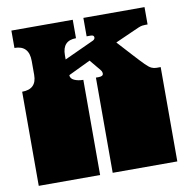

<svg xmlns="http://www.w3.org/2000/svg" viewBox="-80 -794 857 872"><g transform="rotate(-10 348.5 -358.0)"><path d="M29 0V-135Q29 -152 29 -156.5Q29 -161 29 -163Q29 -165 29 -171V-172Q29 -179 29 -180.5Q29 -182 29 -187.5Q29 -193 29 -209V-260Q29 -277 29 -281.5Q29 -286 29 -288Q29 -290 29 -296V-297Q29 -304 29 -305.5Q29 -307 29 -312.5Q29 -318 29 -334V-434Q96 -434 96 -500V-564Q96 -636 29 -636V-716H312V-631Q249 -631 249 -564V-544L386 -607Q395 -612 395 -620Q395 -631 380 -631H361V-716H643V-636H633Q625 -636 618 -635Q611 -634 599 -629Q587 -624 563 -613L489 -580L551 -512Q582 -478 598.5 -461.5Q615 -445 626 -440Q637 -435 649 -435H668V0H370V-135Q370 -152 370 -156.5Q370 -161 370 -163Q370 -165 370 -171V-172Q370 -179 370 -180.5Q370 -182 370 -187.5Q370 -193 370 -209V-260Q370 -277 370 -281.5Q370 -286 370 -288Q370 -290 370 -296V-297Q370 -304 370 -305.5Q370 -307 370 -312.5Q370 -318 370 -334V-439H382Q404 -439 404 -452Q404 -458 401 -463.5Q398 -469 384 -485L355 -520L253 -471Q253 -455 270.5 -447Q288 -439 312 -439V0Z"/></g></svg>

Font: Danfo
Style: Regular
Weight: 400
Designer: Seyi Olusanya, David Udoh, Eyiyemi Adegbite, Mirko Velimirović
Version: Version 1.000